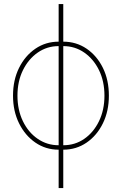

<svg xmlns="http://www.w3.org/2000/svg" viewBox="-20 -748 618 972"><path d="M276.9 9.8Q211.4 9.8 159.2 -26.1Q106.9 -62 76.4 -123.8Q45.9 -185.5 45.9 -263.7Q45.9 -342.8 76.4 -404.3Q106.9 -465.8 159.2 -501.5Q211.4 -537.1 276.9 -537.1H300.3Q366.2 -537.1 418.5 -501.5Q470.7 -465.8 501 -404.3Q531.2 -342.8 531.2 -263.7Q531.2 -185.5 501 -123.8Q470.7 -62 418.5 -26.1Q366.2 9.8 300.3 9.8ZM276.9 -12.7H300.3Q359.9 -12.7 406.7 -45.2Q453.6 -77.6 481.2 -134.5Q508.8 -191.4 508.8 -263.7Q508.8 -336.4 481.2 -392.8Q453.6 -449.2 406.5 -481.9Q359.4 -514.6 300.3 -514.6H276.9Q218.3 -514.6 171.1 -481.9Q124 -449.2 96.2 -392.8Q68.4 -336.4 68.4 -263.7Q68.4 -191.4 95.9 -134.5Q123.5 -77.6 170.9 -45.2Q218.3 -12.7 276.9 -12.7ZM276.9 204.1V-727.5H300.3V204.1Z"/></svg>

Font: Inter 24pt Thin
Style: Regular
Weight: 250
Designer: Rasmus Andersson
Foundry: rsms
Version: Version 4.001;git-66647c0bb